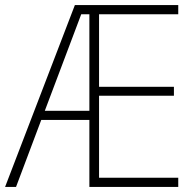

<svg xmlns="http://www.w3.org/2000/svg" viewBox="-21 -827 752 754"><path d="M679 -93V-129H368V-451H662V-486H368V-771H679V-807H273L-1 -93H42L141 -356H330V-93ZM155 -392 298 -771H330V-392Z"/></svg>

Font: Noto Sans Kannada UI SemiCondensed ExtraLight
Style: Regular
Weight: 200
Width: 4
Designer: Jelle Bosma - Monotype Design Team
Foundry: Monotype Imaging Inc.
Version: Version 2.005